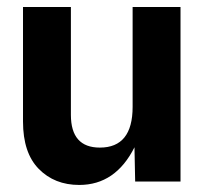

<svg xmlns="http://www.w3.org/2000/svg" viewBox="-20 -520 588 550"><path d="M207 9.8Q136.2 9.8 91.1 -36.1Q45.9 -82 45.9 -171.9V-500H183.1V-190.9Q183.1 -97.2 266.1 -97.2Q359.9 -97.2 359.9 -213.9V-500H497.1V0H367.2L365.2 -98.1Q311 9.8 207 9.8Z"/></svg>

Font: TASA Orbiter Deck
Style: Bold
Weight: 700
Designer: Weizhong Zhang
Version: Version 1.000;Glyphs 3.1.2 (3151)